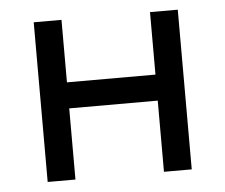

<svg xmlns="http://www.w3.org/2000/svg" viewBox="-41 -505 646 551"><g transform="rotate(-5 282.5 -230.0)"><path d="M122 -205H462V-280H122ZM410 -460V0H490V-460ZM75 -460V0H155V-460Z"/></g></svg>

Font: Glinicke Jost Regular
Style: Regular
Weight: 400
Version: Version 3.710